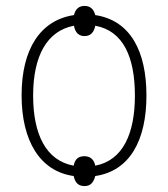

<svg xmlns="http://www.w3.org/2000/svg" viewBox="-20 -588 569 649"><path d="M475 -265C475 -413 422 -519 302 -537C297 -557 285 -568 266 -568C246 -568 235 -557 230 -537C117 -520 53 -423 53 -266C53 -112 115 -9 229 7C234 30 245 41 266 41C285 41 296 30 302 7C419 -10 475 -114 475 -265ZM436 -265C436 -137 396 -46 302 -28C298 -48 286 -60 265 -60C244 -60 233 -49 229 -28C136 -45 92 -133 92 -265C92 -399 139 -484 230 -501C234 -479 245 -466 266 -466C286 -466 298 -479 302 -501C397 -484 436 -394 436 -265Z"/></svg>

Font: Noto Sans SemiCondensed ExtraLight
Style: Regular
Weight: 200
Width: 4
Designer: Monotype Design Team
Foundry: Monotype Imaging Inc.
Version: Version 2.013